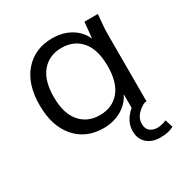

<svg xmlns="http://www.w3.org/2000/svg" viewBox="-163 -641 926 963"><g transform="rotate(-30 300.0 -159.5)"><path d="M270 9Q169 9 108.5 -60.5Q48 -130 48 -251Q48 -373 108.5 -442Q169 -511 270 -511Q330 -511 376 -484Q422 -457 443 -409L452 -502H530Q527 -473 524.5 -443.5Q522 -414 522 -386V0H441V-88Q418 -42 372.5 -16.5Q327 9 270 9ZM286 -57Q358 -57 400 -106.5Q442 -156 442 -251Q442 -347 400 -396.5Q358 -446 286 -446Q215 -446 172.5 -396.5Q130 -347 130 -251Q130 -156 172.5 -106.5Q215 -57 286 -57ZM493 192Q445 192 416 166Q387 140 387 95Q387 55 413 20Q439 -15 483 -36L512 0Q488 10 466.5 32.5Q445 55 445 86Q445 115 462 128.5Q479 142 503 142Q529 142 557 130L571 175Q541 192 493 192Z"/></g></svg>

Font: Mulish
Style: Regular
Weight: 400
Designer: Vernon Adams
Foundry: Vernon Adams
Version: Version 3.603; ttfautohint (v1.8.3)